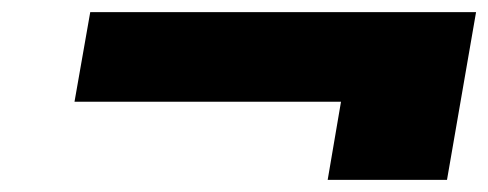

<svg xmlns="http://www.w3.org/2000/svg" viewBox="-20 -465 806 317"><path d="M766 -445 718 -168H521L543 -297H103L129 -445Z"/></svg>

Font: Fz Poppins ExtBd
Style: Italic
Weight: 800
Italic angle: -10°
Designer: Ninad Kale (Devanagari), Jonny Pinhorn (Latin)
Foundry: Indian Type Foundry
Version: Vit hóa bi Vntype.Com & FontZin.Com